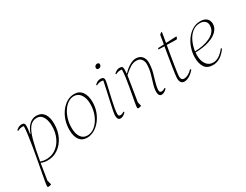

<svg xmlns="http://www.w3.org/2000/svg" viewBox="-82 -1205 2628 2047"><g transform="rotate(-30 1232.0 -181.0)"><path d="M59 258Q47 258 47 246Q47 234 54.5 191Q62 148 73.5 86Q85 24 98.5 -48.5Q112 -121 124 -193.5Q136 -266 144.5 -328.5Q153 -391 154 -433Q145 -435 135 -435Q119 -435 104.5 -431Q90 -427 76 -419L72 -430Q90 -447 107 -454.5Q124 -462 140 -462Q163 -462 171 -452.5Q179 -443 179 -426Q179 -400 177 -380.5Q175 -361 169 -328H175Q197 -393 235.5 -428Q274 -463 323 -463Q383 -463 415 -419.5Q447 -376 447 -294Q447 -207 413.5 -138Q380 -69 323 -29Q266 11 193 11Q147 11 113 -5Q106 40 98 89.5Q90 139 81 194L95 250Q87 254 77 256Q67 258 59 258ZM314 -441Q261 -441 226 -397Q191 -353 166 -259.5Q141 -166 116 -19Q130 -14 148.5 -10.5Q167 -7 189 -7Q252 -7 303.5 -42.5Q355 -78 385 -141.5Q415 -205 415 -288Q415 -320 406 -355.5Q397 -391 375 -416Q353 -441 314 -441Z M677 12Q618 12 586 -31.5Q554 -75 554 -156Q554 -218 572.5 -273Q591 -328 623.5 -370.5Q656 -413 698 -437.5Q740 -462 787 -462Q849 -462 883 -416.5Q917 -371 917 -289Q917 -229 897.5 -175Q878 -121 844.5 -79Q811 -37 768 -12.5Q725 12 677 12ZM692 -7Q745 -7 789 -45Q833 -83 859.5 -146Q886 -209 886 -283Q886 -357 855.5 -400.5Q825 -444 773 -444Q736 -444 702 -421.5Q668 -399 641.5 -359.5Q615 -320 600 -269.5Q585 -219 585 -162Q585 -89 613.5 -48Q642 -7 692 -7Z M1087 12Q1072 12 1062 -1.5Q1052 -15 1052 -44Q1052 -60 1060 -102Q1068 -144 1081 -200.5Q1094 -257 1107 -317.5Q1120 -378 1131 -431Q1118 -435 1105 -435Q1089 -435 1074.5 -431Q1060 -427 1046 -419L1042 -430Q1060 -447 1077 -454.5Q1094 -462 1110 -462Q1136 -462 1145 -452.5Q1154 -443 1154 -426Q1154 -415 1146.5 -381Q1139 -347 1128.5 -301.5Q1118 -256 1107 -207.5Q1096 -159 1088.5 -116Q1081 -73 1081 -47Q1081 -19 1104 -19Q1118 -19 1128.5 -23.5Q1139 -28 1152 -36L1157 -25Q1132 0 1116.5 6Q1101 12 1087 12ZM1152 -564Q1140 -564 1134 -570.5Q1128 -577 1128 -586Q1128 -602 1139.5 -611Q1151 -620 1161 -620Q1186 -620 1186 -598Q1186 -582 1175 -573Q1164 -564 1152 -564Z M1309 12Q1297 12 1297 0Q1297 -14 1303 -49Q1309 -84 1318 -132Q1327 -180 1336.5 -234Q1346 -288 1353 -339.5Q1360 -391 1361 -433Q1352 -435 1342 -435Q1326 -435 1311.5 -431Q1297 -427 1283 -419L1279 -430Q1297 -447 1314 -454.5Q1331 -462 1347 -462Q1370 -462 1378 -452.5Q1386 -443 1386 -426Q1386 -411 1385.5 -401Q1385 -391 1383 -371H1388Q1426 -413 1469.5 -437.5Q1513 -462 1545 -462Q1594 -462 1620.5 -432Q1647 -402 1647 -356Q1647 -296 1632 -239.5Q1617 -183 1602 -134Q1587 -85 1587 -47Q1587 -19 1610 -19Q1624 -19 1634.5 -23.5Q1645 -28 1658 -36L1663 -25Q1638 0 1622.5 6Q1607 12 1593 12Q1578 12 1568 -2Q1558 -16 1558 -44Q1558 -85 1573.5 -134Q1589 -183 1604.5 -238.5Q1620 -294 1620 -354Q1620 -387 1600 -412.5Q1580 -438 1540 -438Q1501 -438 1464.5 -415.5Q1428 -393 1382 -351L1333 -45L1345 4Q1337 8 1327 10Q1317 12 1309 12Z M1876 12Q1823 12 1823 -61Q1823 -74 1828 -109.5Q1833 -145 1841 -196Q1849 -247 1858.5 -305.5Q1868 -364 1878 -421L1804 -423Q1806 -434 1812 -438L1882 -441Q1887 -470 1891.5 -497.5Q1896 -525 1900 -550Q1908 -558 1914.5 -562.5Q1921 -567 1931 -569Q1927 -542 1921.5 -510Q1916 -478 1910 -443L2041 -449Q2041 -442 2036.5 -431Q2032 -420 2025 -418L1906 -421Q1896 -364 1886.5 -306.5Q1877 -249 1869 -198.5Q1861 -148 1856 -113Q1851 -78 1851 -67Q1851 -17 1888 -17Q1913 -17 1941 -32Q1969 -47 1992 -73L2001 -62Q1973 -28 1939.5 -8Q1906 12 1876 12Z M2228 12Q2159 12 2128.5 -33Q2098 -78 2098 -155Q2098 -209 2115.5 -263.5Q2133 -318 2165.5 -363Q2198 -408 2242.5 -435Q2287 -462 2340 -462Q2391 -462 2418 -437Q2445 -412 2445 -371Q2445 -324 2409 -285.5Q2373 -247 2303 -223.5Q2233 -200 2132 -198Q2130 -180 2130 -162Q2130 -94 2160.5 -52Q2191 -10 2244 -10Q2316 -10 2388 -102L2397 -93Q2360 -41 2319 -14.5Q2278 12 2228 12ZM2328 -446Q2271 -446 2230 -411.5Q2189 -377 2165 -323Q2141 -269 2133 -211Q2183 -212 2231.5 -221.5Q2280 -231 2320.5 -250.5Q2361 -270 2385 -300.5Q2409 -331 2409 -374Q2409 -408 2386.5 -427Q2364 -446 2328 -446Z"/></g></svg>

Font: Petrona Thin
Style: Italic
Weight: 100
Italic angle: -9°
Designer: Ringo R. Seeber
Foundry: Ringo R. Seeber
Version: Version 2.001; ttfautohint (v1.8.3)